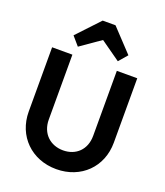

<svg xmlns="http://www.w3.org/2000/svg" viewBox="-172 -1085 1040 1210"><g transform="rotate(20 348.0 -480.0)"><path d="M349 10C515 10 634 -108 634 -271V-703H497V-267C497 -174 435 -116 349 -116C264 -116 199 -174 199 -268V-703H63V-272C63 -109 183 10 349 10ZM164 -820 214 -762 349 -856 482 -762 532 -820 391 -970H305Z"/></g></svg>

Font: MV Cash SemiBold
Style: Regular
Weight: 600
Designer: Rodrigo Fuenzalida
Foundry: fragTYPE
Version: Version 1.100;Glyphs 3.1.2 (3151)